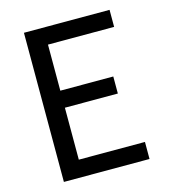

<svg xmlns="http://www.w3.org/2000/svg" viewBox="-109 -825 819 914"><g transform="rotate(-15 300.0 -367.5)"><path d="M93 0V-735H515V-651H189V-424H450V-340H189V-84H515V0Z"/></g></svg>

Font: Zed Mono Medium Extended
Style: Regular
Weight: 500
Width: 7
Monospace: yes
Designer: Belleve Invis
Foundry: Belleve Invis
Version: Version 1.0.0; ttfautohint (v1.8.4)